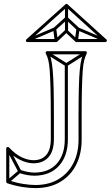

<svg xmlns="http://www.w3.org/2000/svg" viewBox="-20 -952 571 990"><path d="M227 -687 219 -673 318 -611Q320 -610 322.5 -610Q325 -610 326 -611L424 -673L416 -687L318 -625Q316 -624 322 -624Q328 -624 326 -625ZM330 -618H314V-234Q314 -234 314 -234Q314 -234 314 -234Q314 -155 273.5 -109Q233 -63 159 -62Q159 -62 159 -62Q159 -62 159 -62Q142 -62 123.5 -65.5Q105 -69 85 -76L79 -60Q100 -53 120 -49.5Q140 -46 159 -46Q159 -46 159 -46Q159 -46 159 -46Q239 -47 284.5 -97.5Q330 -148 330 -234Q330 -234 330 -234Q330 -234 330 -234ZM15 -21 25 -9 87 -62Q89 -64 90 -66.5Q91 -69 89 -72L27 -190L13 -182L75 -64Q77 -62 78 -69Q79 -76 77 -74ZM12 -186V-15Q12 -13 13.5 -10.5Q15 -8 18 -7Q57 6 94.5 12Q132 18 165 18Q240 17 293 -15.5Q346 -48 373.5 -104Q401 -160 401 -231V-349Q401 -438 402.5 -495Q404 -552 406.5 -587Q409 -622 414.5 -642Q420 -662 427 -676Q429 -681 427 -684.5Q425 -688 420 -688H223Q219 -688 216.5 -684.5Q214 -681 216 -676Q224 -662 229 -642Q234 -622 236.5 -587Q239 -552 240.5 -495Q242 -438 242 -349V-236Q242 -180 218.5 -153Q195 -126 153 -126Q124 -126 92 -141Q60 -156 26 -192Q22 -196 17 -193.5Q12 -191 12 -186ZM28 -186 14 -180Q51 -143 86 -126.5Q121 -110 153 -110Q201 -110 229.5 -141Q258 -172 258 -236V-349Q258 -440 256.5 -498.5Q255 -557 251.5 -592.5Q248 -628 243 -648.5Q238 -669 230 -684L223 -672H420L413 -684Q406 -669 400.5 -648.5Q395 -628 391.5 -592.5Q388 -557 386.5 -498.5Q385 -440 385 -349V-231Q385 -164 359 -112Q333 -60 284 -29.5Q235 1 165 2Q134 2 97.5 -4Q61 -10 22 -23L28 -15ZM377 -797 387 -809 328 -864Q326 -866 323 -866Q320 -866 318 -864L257 -809L267 -797L328 -852Q330 -854 323 -854Q316 -854 318 -852ZM262 -742 278 -744 270 -804Q269 -808 266 -810Q263 -812 259 -810L118 -750L124 -736L265 -796Q269 -798 261 -802Q253 -806 254 -802ZM520 -736 526 -750 385 -810Q381 -812 378 -810Q375 -808 374 -804L366 -744L382 -742L390 -802Q391 -806 383 -802Q375 -798 379 -796ZM331 -924H315V-858Q315 -858 315 -858Q315 -858 315 -858V-792H331V-858Q331 -858 331 -858Q331 -858 331 -858ZM374 -735H523Q528 -735 530.5 -740Q533 -745 528 -749L328 -930Q326 -932 323 -932Q320 -932 318 -930L116 -749Q112 -745 114 -740Q116 -735 121 -735H270Q273 -735 275 -737L327 -786H317L369 -737Q371 -735 374 -735ZM374 -751 379 -749 327 -798Q325 -800 322 -800Q319 -800 317 -798L265 -749L270 -751H121L126 -737L328 -918H318L518 -737L523 -751Z"/></svg>

Font: Tilt Prism
Style: Regular
Weight: 400
Version: Version 1.000